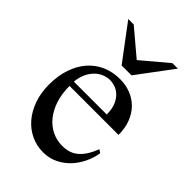

<svg xmlns="http://www.w3.org/2000/svg" viewBox="-208 -761 859 859"><g transform="rotate(45 222.0 -331.5)"><path d="M416 -163.6Q411.1 -130.9 396 -98.9Q380.9 -66.9 357.4 -41.7Q334 -16.6 302.2 -1Q270.5 14.6 231.9 14.6Q192.4 14.6 156.7 -1.7Q121.1 -18.1 94.5 -48.6Q67.9 -79.1 52.2 -122.3Q36.6 -165.5 36.6 -218.8Q36.6 -275.4 52 -320.3Q67.4 -365.2 95 -396.5Q122.6 -427.7 160.6 -444.3Q198.7 -460.9 244.1 -460.9Q281.2 -460.9 312.7 -448.5Q344.2 -436 367.2 -412.6Q390.1 -389.2 403.1 -355.5Q416 -321.8 416 -279.3H106Q106 -229.5 119.1 -189.9Q132.3 -150.4 154.8 -123Q177.2 -95.7 206.8 -81.3Q236.3 -66.9 269 -66.4Q291 -65.9 309.8 -71Q328.6 -76.2 344.7 -88.6Q360.8 -101.1 374.8 -121.8Q388.7 -142.6 400.4 -173.3ZM314 -306.6Q314 -343.8 303.2 -366.9Q292.5 -390.1 277.3 -403.3Q262.2 -416.5 245.6 -421.4Q229 -426.3 216.8 -426.3Q197.3 -426.3 178.5 -418.5Q159.7 -410.6 144.5 -395.5Q129.4 -380.4 119.1 -357.9Q108.9 -335.4 106 -306.6ZM268.6 -508.8H206.1L80.1 -676.8H114.7L236.8 -573.7L359.4 -676.8H394Z"/></g></svg>

Font: Doulos SIL Phon
Style: Regular
Weight: 400
Designer: Walt Agee, Victor Gaultney, Peter Martin, Debbi Hosken, Becca Hirsbrunner
Foundry: SIL International
Version: Version 5.000